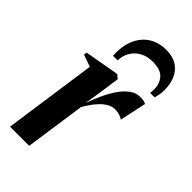

<svg xmlns="http://www.w3.org/2000/svg" viewBox="-234 -811 873 873"><g transform="rotate(45 202.0 -375.0)"><path d="M25 0 89 -449 31 -469.5 33.5 -484.5 200 -514 218.5 -499 206.5 -413.5 192 -319.5Q204 -354 219.8 -388.5Q235.5 -423 255 -451.5Q274.5 -480 298 -497.2Q321.5 -514.5 348 -514.5Q363.5 -514.5 372.8 -512Q382 -509.5 386 -507L358.5 -378.5Q355 -382.5 339.8 -388.2Q324.5 -394 308 -394Q288.5 -394 270.8 -383.8Q253 -373.5 237.8 -357.5Q222.5 -341.5 210.5 -323.8Q198.5 -306 190 -291L148 0ZM128 -559Q128 -563.5 127.8 -567.5Q127.5 -571.5 127.5 -579.5Q127.5 -616 137.5 -647Q147.5 -678 167 -701Q186.5 -724 215 -736.8Q243.5 -749.5 279.5 -749.5Q323 -749.5 350.2 -731.8Q377.5 -714 390.8 -683.8Q404 -653.5 404 -616.5Q404 -594.5 401.2 -581.8Q398.5 -569 395.5 -559H366.5Q367 -562 367.8 -567Q368.5 -572 368.5 -583Q368.5 -619 347.5 -643.5Q326.5 -668 275 -668Q239.5 -668 213.2 -653.5Q187 -639 172.8 -614.2Q158.5 -589.5 157.5 -559Z"/></g></svg>

Font: Merriweather 144pt SemiBold
Style: Italic
Weight: 600
Italic angle: -7.8°
Version: Version 2.101